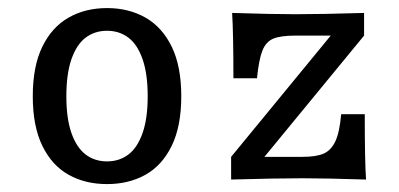

<svg xmlns="http://www.w3.org/2000/svg" viewBox="-20 -447 993 478"><path d="M61.6 -207.4Q61.6 -282.1 85.5 -331Q109.4 -379.8 151 -403.3Q192.5 -426.9 246.4 -426.9Q300.4 -426.9 341.9 -403.3Q383.5 -379.8 407.4 -331Q431.3 -282.1 431.3 -207.4Q431.3 -132.6 407.4 -83.8Q383.5 -34.9 341.9 -11.8Q300.4 11.3 246.4 11.3Q192.5 11.3 151 -11.8Q109.4 -34.9 85.5 -83.8Q61.6 -132.6 61.6 -207.4ZM347.7 -207.4Q347.7 -263.3 334.8 -300Q322 -336.6 299.4 -353.5Q276.8 -370.4 246.4 -370.4Q216.1 -370.4 193.5 -353.5Q170.9 -336.6 158 -300Q145.2 -263.3 145.2 -207.4Q145.2 -151.7 158 -115.4Q170.9 -79.1 193.5 -62.1Q216.1 -45.2 246.4 -45.2Q276.8 -45.2 299.4 -62.1Q322 -79.1 334.8 -115.4Q347.7 -151.7 347.7 -207.4Z M555.4 -56.5 803.4 -358.4H716.2Q679.1 -358.4 660.7 -350.9Q642.3 -343.4 633.4 -321.3Q624.5 -299.3 619.8 -252.1H561.1Q561.1 -305.6 560.3 -348Q559.5 -390.4 557.9 -414.8Q657.9 -411.6 715.9 -411.6Q778.6 -411.6 886.4 -414.8V-358.4L638.3 -56.5H732.7Q766.8 -56.5 785.3 -64.4Q803.8 -72.3 814.6 -94.6Q825.4 -117 829.4 -162.7H888.1Q888.1 -44.7 891.3 0Q791.3 -3.2 733.3 -3.2Q667.6 -3.2 555.4 0Z"/></svg>

Font: Playfair Micro SmCond SmLight
Style: Regular
Weight: 360
Width: 4
Designer: Claus Eggers Sørensen
Foundry: Claus Eggers Sørensen
Version: Version 2.100;Glyphs 3.2 (3219)